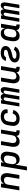

<svg xmlns="http://www.w3.org/2000/svg" viewBox="2308 -2876 783 5440"><g transform="rotate(-90 2700.0 -156.5)"><path d="M27 0 113 -520H221L207 -437Q219 -457 235.5 -475Q252 -493 273 -505.5Q294 -518 317 -523Q340 -528 362 -528Q391 -528 417.5 -520Q444 -512 464 -494.5Q484 -477 495.5 -452.5Q507 -428 511.5 -401Q516 -374 514.5 -345.5Q513 -317 508 -288L461 0H353L403 -303Q406 -319 406.5 -335Q407 -351 404 -366.5Q401 -382 394 -395.5Q387 -409 375.5 -418.5Q364 -428 349 -432Q334 -436 317 -436Q296 -436 273.5 -429.5Q251 -423 232.5 -408.5Q214 -394 203.5 -372.5Q193 -351 189 -329L135 0Z M591 215 713 -520H821L807 -436Q819 -457 836.5 -475Q854 -493 875 -505.5Q896 -518 919.5 -523Q943 -528 966 -528Q995 -528 1022.5 -520.5Q1050 -513 1070 -495.5Q1090 -478 1102 -453.5Q1114 -429 1119 -402Q1124 -375 1122.5 -346Q1121 -317 1116 -288L1100 -188Q1096 -164 1089 -140Q1082 -116 1069.5 -93.5Q1057 -71 1040 -51Q1023 -31 1000.5 -17.5Q978 -4 953.5 2Q929 8 905 8Q877 8 850.5 1Q824 -6 803.5 -22.5Q783 -39 771 -62.5Q759 -86 753 -113L699 215ZM861 -84Q884 -84 908 -91.5Q932 -99 951 -116Q970 -133 980.5 -156.5Q991 -180 994 -203L1011 -303Q1014 -319 1014.5 -335.5Q1015 -352 1011.5 -367.5Q1008 -383 1000.5 -396.5Q993 -410 981 -419Q969 -428 953.5 -432Q938 -436 921 -436Q899 -436 876 -430Q853 -424 834 -409.5Q815 -395 804 -373.5Q793 -352 789 -329L773 -229Q770 -212 769 -195Q768 -178 771 -161.5Q774 -145 780.5 -130Q787 -115 798.5 -104.5Q810 -94 826.5 -89Q843 -84 861 -84Z M1411 8Q1382 8 1355.5 0Q1329 -8 1309.5 -25.5Q1290 -43 1278.5 -67.5Q1267 -92 1262.5 -119Q1258 -146 1259 -174.5Q1260 -203 1265 -232L1313 -520H1421L1371 -217Q1368 -201 1367.5 -185Q1367 -169 1370 -153.5Q1373 -138 1379.5 -124.5Q1386 -111 1398 -101.5Q1410 -92 1425 -88Q1440 -84 1457 -84Q1478 -84 1500.5 -90.5Q1523 -97 1541.5 -111.5Q1560 -126 1570.5 -147.5Q1581 -169 1584 -191L1639 -520H1747L1679 -113Q1678 -107 1679 -101.5Q1680 -96 1683.5 -92Q1687 -88 1692.5 -86Q1698 -84 1704 -84H1727L1726 8H1688Q1665 8 1643.5 3.5Q1622 -1 1605 -13Q1588 -25 1578 -45Q1568 -65 1569 -87Q1557 -66 1540.5 -47.5Q1524 -29 1502.5 -16Q1481 -3 1457.5 2.5Q1434 8 1411 8Z M2059 8Q2027 8 1996 2.5Q1965 -3 1938.5 -17.5Q1912 -32 1892.5 -55Q1873 -78 1862.5 -106.5Q1852 -135 1852 -167.5Q1852 -200 1857 -232L1874 -332Q1878 -359 1888 -386Q1898 -413 1915.5 -437Q1933 -461 1957 -479.5Q1981 -498 2008 -509Q2035 -520 2063 -524Q2091 -528 2118 -528Q2146 -528 2173.5 -524.5Q2201 -521 2225.5 -511.5Q2250 -502 2270.5 -486Q2291 -470 2303.5 -447.5Q2316 -425 2320 -397.5Q2324 -370 2319 -343L2318 -333H2211L2212 -338Q2215 -360 2209 -380Q2203 -400 2188 -413Q2173 -426 2152.5 -431Q2132 -436 2111 -436Q2087 -436 2063 -428Q2039 -420 2021 -403Q2003 -386 1993 -363Q1983 -340 1979 -317L1963 -217Q1960 -200 1960 -182.5Q1960 -165 1964.5 -149Q1969 -133 1978.5 -120Q1988 -107 2002.5 -99Q2017 -91 2033.5 -87.5Q2050 -84 2068 -84Q2090 -84 2113 -91Q2136 -98 2155 -113.5Q2174 -129 2187 -149.5Q2200 -170 2206 -192L2305 -167Q2297 -142 2283.5 -118Q2270 -94 2251.5 -73.5Q2233 -53 2210.5 -36.5Q2188 -20 2163 -10Q2138 0 2111.5 4Q2085 8 2059 8Z M2402 0 2488 -520H2586L2576 -462Q2584 -476 2594.5 -488.5Q2605 -501 2618 -510Q2631 -519 2645.5 -523.5Q2660 -528 2675 -528Q2693 -528 2709.5 -521.5Q2726 -515 2736.5 -502Q2747 -489 2751.5 -473Q2756 -457 2758 -439Q2765 -457 2775.5 -473Q2786 -489 2800.5 -502Q2815 -515 2833 -521.5Q2851 -528 2868 -528Q2886 -528 2902 -522Q2918 -516 2928.5 -503.5Q2939 -491 2944 -475Q2949 -459 2950.5 -442Q2952 -425 2951 -407.5Q2950 -390 2947 -372L2886 0H2788L2852 -388Q2854 -399 2853.5 -409Q2853 -419 2848 -427.5Q2843 -436 2834 -440.5Q2825 -445 2815 -445Q2805 -445 2796 -440.5Q2787 -436 2780 -428.5Q2773 -421 2768.5 -412Q2764 -403 2760.5 -393.5Q2757 -384 2755 -375Q2753 -366 2752 -356L2693 0H2595L2659 -388Q2661 -399 2660.5 -409Q2660 -419 2655 -427.5Q2650 -436 2641 -440.5Q2632 -445 2622 -445Q2612 -445 2603 -440.5Q2594 -436 2587 -428.5Q2580 -421 2575.5 -412Q2571 -403 2567.5 -393.5Q2564 -384 2562 -375Q2560 -366 2559 -356L2500 0Z M3211 8Q3182 8 3155.5 0Q3129 -8 3109.5 -25.5Q3090 -43 3078.5 -67.5Q3067 -92 3062.5 -119Q3058 -146 3059 -174.5Q3060 -203 3065 -232L3113 -520H3221L3171 -217Q3168 -201 3167.5 -185Q3167 -169 3170 -153.5Q3173 -138 3179.5 -124.5Q3186 -111 3198 -101.5Q3210 -92 3225 -88Q3240 -84 3257 -84Q3278 -84 3300.5 -90.5Q3323 -97 3341.5 -111.5Q3360 -126 3370.5 -147.5Q3381 -169 3384 -191L3439 -520H3547L3479 -113Q3478 -107 3479 -101.5Q3480 -96 3483.5 -92Q3487 -88 3492.5 -86Q3498 -84 3504 -84H3527L3526 8H3488Q3465 8 3443.5 3.5Q3422 -1 3405 -13Q3388 -25 3378 -45Q3368 -65 3369 -87Q3357 -66 3340.5 -47.5Q3324 -29 3302.5 -16Q3281 -3 3257.5 2.5Q3234 8 3211 8Z M3863 8Q3836 8 3809.5 5.5Q3783 3 3759 -4.5Q3735 -12 3713 -24.5Q3691 -37 3675.5 -56.5Q3660 -76 3654 -101Q3648 -126 3652 -153Q3655 -168 3661 -183Q3667 -198 3677 -211Q3687 -224 3699 -235Q3711 -246 3725 -255Q3739 -264 3754 -271Q3769 -278 3784 -284Q3799 -290 3814 -294.5Q3829 -299 3844.5 -303Q3860 -307 3875.5 -311Q3891 -315 3906.5 -318Q3922 -321 3937.5 -324.5Q3953 -328 3967.5 -334.5Q3982 -341 3994.5 -353Q4007 -365 4010 -380Q4011 -391 4007 -401Q4003 -411 3995 -417.5Q3987 -424 3977 -427.5Q3967 -431 3956.5 -433Q3946 -435 3935 -436Q3924 -437 3913 -437Q3896 -437 3879.5 -435Q3863 -433 3847 -426.5Q3831 -420 3817.5 -407.5Q3804 -395 3801 -379V-378H3695L3696 -381Q3700 -405 3711.5 -427Q3723 -449 3741 -467Q3759 -485 3781 -497Q3803 -509 3826 -516Q3849 -523 3873 -525.5Q3897 -528 3920 -528Q3945 -528 3970 -525Q3995 -522 4018.5 -514.5Q4042 -507 4061.5 -493.5Q4081 -480 4094.5 -461Q4108 -442 4113.5 -417.5Q4119 -393 4115 -368Q4112 -353 4105.5 -338Q4099 -323 4089.5 -309.5Q4080 -296 4067.5 -285Q4055 -274 4041 -265Q4027 -256 4012.5 -249Q3998 -242 3983 -236.5Q3968 -231 3952.5 -226Q3937 -221 3921.5 -217Q3906 -213 3891 -209Q3876 -205 3860.5 -202Q3845 -199 3829.5 -196Q3814 -193 3799 -186.5Q3784 -180 3771.5 -168Q3759 -156 3756 -141Q3754 -128 3760.5 -118Q3767 -108 3776.5 -101.5Q3786 -95 3797.5 -91.5Q3809 -88 3821.5 -86.5Q3834 -85 3845.5 -84Q3857 -83 3870 -83Q3890 -83 3909.5 -86Q3929 -89 3948 -98Q3967 -107 3983.5 -122.5Q4000 -138 4006 -157L4098 -123Q4090 -100 4075.5 -80Q4061 -60 4041.5 -45Q4022 -30 4000 -19.5Q3978 -9 3955 -2.5Q3932 4 3908.5 6Q3885 8 3863 8Z M4407 8Q4378 8 4351 0.5Q4324 -7 4304 -24.5Q4284 -42 4272 -66.5Q4260 -91 4255 -118Q4250 -145 4251 -174Q4252 -203 4257 -232L4274 -332Q4278 -356 4285 -380Q4292 -404 4304 -426.5Q4316 -449 4333.5 -469Q4351 -489 4373 -502.5Q4395 -516 4419.5 -522Q4444 -528 4468 -528Q4496 -528 4523 -521Q4550 -514 4570 -497.5Q4590 -481 4602.5 -457.5Q4615 -434 4620 -407L4639 -520H4747L4679 -113Q4678 -107 4679 -101.5Q4680 -96 4683.5 -92Q4687 -88 4692.5 -86Q4698 -84 4704 -84H4727L4726 8H4688Q4665 8 4643.5 3.5Q4622 -1 4604.5 -13.5Q4587 -26 4577.5 -45.5Q4568 -65 4568 -88Q4557 -66 4539 -47Q4521 -28 4499.5 -15.5Q4478 -3 4454 2.5Q4430 8 4407 8ZM4453 -84Q4475 -84 4498 -90Q4521 -96 4539.5 -110.5Q4558 -125 4569.5 -146.5Q4581 -168 4584 -191L4601 -291Q4604 -308 4604.5 -325Q4605 -342 4602.5 -358.5Q4600 -375 4593.5 -390Q4587 -405 4575 -415.5Q4563 -426 4547 -431Q4531 -436 4513 -436Q4490 -436 4465.5 -428.5Q4441 -421 4422.5 -404Q4404 -387 4393.5 -363.5Q4383 -340 4379 -317L4363 -217Q4360 -201 4359.5 -184.5Q4359 -168 4362 -152.5Q4365 -137 4373 -123.5Q4381 -110 4393 -101Q4405 -92 4420.5 -88Q4436 -84 4453 -84Z M4802 0 4888 -520H4986L4976 -462Q4984 -476 4994.5 -488.5Q5005 -501 5018 -510Q5031 -519 5045.5 -523.5Q5060 -528 5075 -528Q5093 -528 5109.5 -521.5Q5126 -515 5136.5 -502Q5147 -489 5151.5 -473Q5156 -457 5158 -439Q5165 -457 5175.5 -473Q5186 -489 5200.5 -502Q5215 -515 5233 -521.5Q5251 -528 5268 -528Q5286 -528 5302 -522Q5318 -516 5328.5 -503.5Q5339 -491 5344 -475Q5349 -459 5350.5 -442Q5352 -425 5351 -407.5Q5350 -390 5347 -372L5286 0H5188L5252 -388Q5254 -399 5253.5 -409Q5253 -419 5248 -427.5Q5243 -436 5234 -440.5Q5225 -445 5215 -445Q5205 -445 5196 -440.5Q5187 -436 5180 -428.5Q5173 -421 5168.5 -412Q5164 -403 5160.5 -393.5Q5157 -384 5155 -375Q5153 -366 5152 -356L5093 0H4995L5059 -388Q5061 -399 5060.5 -409Q5060 -419 5055 -427.5Q5050 -436 5041 -440.5Q5032 -445 5022 -445Q5012 -445 5003 -440.5Q4994 -436 4987 -428.5Q4980 -421 4975.5 -412Q4971 -403 4967.5 -393.5Q4964 -384 4962 -375Q4960 -366 4959 -356L4900 0Z"/></g></svg>

Font: Iosevka Semibold Extended
Style: Italic
Weight: 600
Width: 7
Italic angle: -9°
Monospace: yes
Designer: Belleve Invis
Foundry: Belleve Invis
Version: Version 32.5.0; ttfautohint (v1.8.4)